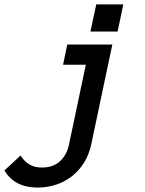

<svg xmlns="http://www.w3.org/2000/svg" viewBox="-92 -657 658 870"><path d="M78.1 192.9Q-25.9 192.9 -71.8 115.2L1 47.9Q19 75.2 42 88.6Q64.9 102.1 98.1 102.1Q148.9 102.1 179.4 74Q210 45.9 220.2 0L296.9 -363.8H193.8L212.9 -455.1H417L320.8 0Q311 43.9 289.1 79.6Q267.1 115.2 235.1 140.6Q203.1 166 163.1 179.4Q123 192.9 78.1 192.9ZM440.9 -514.2H317.9L344.2 -637.2H466.8Z"/></svg>

Font: Anonymous Pro
Style: Bold Italic
Weight: 700
Italic angle: -12°
Monospace: yes
Designer: Mark Simonson
Version: Version 1.003